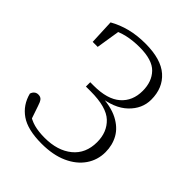

<svg xmlns="http://www.w3.org/2000/svg" viewBox="-209 -864 1003 1003"><g transform="rotate(45 292.5 -362.0)"><path d="M267 15Q164 15 110 -22.5Q56 -60 39 -127Q43 -140 52 -147.5Q61 -155 74 -155Q91 -155 99.5 -144.5Q108 -134 115 -111L144 -26L113 -59Q144 -36 178 -27Q212 -18 257 -18Q352 -18 409.5 -65Q467 -112 467 -196Q467 -270 419.5 -315Q372 -360 255 -360H220V-392H246Q346 -392 396 -435.5Q446 -479 446 -554Q446 -622 406.5 -663Q367 -704 273 -704Q224 -704 182 -694.5Q140 -685 102 -663V-687L141 -701L117 -550H80L74 -688Q118 -713 169 -726Q220 -739 281 -739Q397 -739 453.5 -689Q510 -639 510 -553Q510 -486 457 -435Q404 -384 301 -373V-382Q386 -379 437 -352.5Q488 -326 511.5 -284Q535 -242 535 -190Q535 -132 503 -85.5Q471 -39 411 -12Q351 15 267 15Z"/></g></svg>

Font: Source Han Serif JP VF
Style: Regular
Weight: 250
Designer: Ryoko NISHIZUKA 西塚涼子 (kana & ideographs); Frank Grießhammer (Latin, Greek & Cyrillic); Wenlong ZHANG 张文龙 (bopomofo); San
Foundry: Adobe
Version: Version 2.001;hotconv 1.1.0;makeotfexe 2.6.0